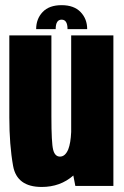

<svg xmlns="http://www.w3.org/2000/svg" viewBox="-20 -738 494 762"><path d="M279 0 271 -41.5Q219.5 4 145.5 4Q47 4 32 -79.5Q17 -163 17 -272V-597.5H184V-276Q184 -170.5 191 -143.5Q198 -116.5 218 -116.5Q239 -116.5 251 -145.5Q260.5 -170 262.5 -214V-597.5H430V0ZM224.5 -717.5Q273.5 -717.5 299.8 -690.2Q326 -663 326 -622.5H248Q248 -660 224.5 -660Q201 -660 201 -622.5H123.5Q123.5 -663 149.2 -690.2Q175 -717.5 224.5 -717.5Z"/></svg>

Font: Anybody Condensed ExtraBold
Style: Regular
Weight: 800
Width: 3
Designer: Tyler Finck
Foundry: Etcetera Type Company
Version: Version 1.010; ttfautohint (v1.8.3) -l 8 -r 50 -G 200 -x 14 